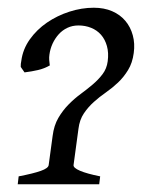

<svg xmlns="http://www.w3.org/2000/svg" viewBox="-20 -477 377 497"><path d="M25.9 0 28.3 -20.5Q66.4 -27.8 85.7 -34.7Q105 -41.5 106 -49.8L116.2 -125Q119.6 -152.3 131.1 -171.9Q142.6 -191.4 157.5 -206.5Q172.4 -221.7 189 -233.9Q205.6 -246.1 220.2 -258.5Q234.9 -271 245.6 -285.2Q256.3 -299.3 258.8 -318.4Q261.7 -340.3 256.8 -357.7Q252 -375 241.5 -387Q231 -398.9 215.8 -405Q200.7 -411.1 183.1 -411.1Q167.5 -411.1 154.5 -405Q141.6 -398.9 132.1 -388.4Q122.6 -377.9 116.2 -364.3Q109.9 -350.6 107.9 -335.4Q106.9 -328.6 107.4 -321.5Q107.9 -314.5 108.9 -307.6Q94.2 -299.3 78.4 -295.7Q62.5 -292 43.5 -289.6L33.7 -303.7Q33.7 -307.6 33.9 -311.8Q34.2 -315.9 35.2 -319.8Q39.1 -349.6 57.1 -375Q75.2 -400.4 101.6 -418.5Q127.9 -436.5 159.7 -446.8Q191.4 -457 222.7 -457Q249.5 -457 270.3 -448Q291 -439 304.4 -423.1Q317.9 -407.2 323.7 -385.7Q329.6 -364.3 326.2 -339.8Q322.8 -314 311.5 -295.7Q300.3 -277.3 285.6 -263.4Q271 -249.5 254.2 -237.8Q237.3 -226.1 222.7 -212.9Q208 -199.7 197 -183.3Q186 -167 183.1 -143.6L170.4 -49.8Q169.4 -42.5 187.3 -34.9Q205.1 -27.3 239.3 -20.5L236.8 0Z"/></svg>

Font: Gentium Plus Am
Style: Italic
Weight: 400
Italic angle: -8°
Designer: J. Victor Gaultney, Annie Olsen, Iska Routamaa, Becca Hirsbrunner
Foundry: SIL International
Version: Version 5.000